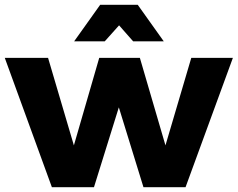

<svg xmlns="http://www.w3.org/2000/svg" viewBox="-25 -783 994 803"><path d="M473 -677 413 -610H285L394 -763H551L660 -610H532ZM775 -541H949L751 0H575L472 -334L368 0H192L-5 -541H176L284 -175L390 -541H560L667 -175Z"/></svg>

Font: Montserrat arm
Style: Bold
Weight: 700
Designer: Julieta Ulanovsky
Foundry: Julieta Ulanovsky
Version: Version 6.000;PS 006.000;hotconv 1.0.88;makeotf.lib2.5.64775